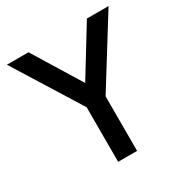

<svg xmlns="http://www.w3.org/2000/svg" viewBox="-170 -884 988 1024"><g transform="rotate(-30 324.0 -372.5)"><path d="M266.1 0V-335.9L11.2 -745.1H144L324.2 -452.1L503.9 -745.1H637.2L382.8 -335.9V0Z"/></g></svg>

Font: Plus Jakarta Sans SemiBold
Style: Regular
Weight: 600
Designer: Gumpita Rahayu
Foundry: Tokotype
Version: Version 2.006